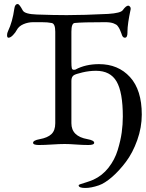

<svg xmlns="http://www.w3.org/2000/svg" viewBox="-20 -714 723 952"><path d="M334 -103Q334 -38 414 -24Q447 -18 447 -6Q447 5 418 5Q390 5 356.5 2.5Q323 0 301 0Q276 0 238 2.5Q200 5 173 5Q144 5 144 -6Q144 -18 177 -24Q216 -31 235 -49Q254 -67 254 -103V-557Q254 -597 236 -600Q217 -604 186 -604H145Q119 -604 96 -594Q73 -584 63 -565Q57 -553 44.5 -540Q32 -527 22 -527Q15 -527 15 -540Q15 -550 20 -560Q42 -606 51 -671Q54 -694 68 -694Q76 -694 93 -662Q103 -644 163 -642Q248 -639 311 -639Q394 -639 516 -645Q579 -649 589 -664Q605 -686 616 -686Q620 -686 624.5 -681Q629 -676 628 -669Q612 -595 612 -557V-552Q612 -527 599 -527Q593 -527 589 -532Q585 -537 582 -548L578 -558Q577 -560 574.5 -566.5Q572 -573 570 -575.5Q568 -578 564.5 -583.5Q561 -589 556 -592Q551 -595 543.5 -598Q536 -601 525.5 -602.5Q515 -604 502 -604Q386 -604 350 -600Q334 -598 334 -557V-409Q334 -384 336 -376Q338 -368 346 -368Q352 -368 354 -369Q404 -396 471 -396Q566 -396 624.5 -332Q683 -268 683 -146Q683 -82 660.5 -19Q638 44 604 89Q570 134 534.5 164.5Q499 195 470 205Q432 218 403 218Q370 218 370 205Q370 202 379 199Q388 196 407.5 190Q427 184 443 177Q487 157 518 117.5Q549 78 563.5 30.5Q578 -17 583.5 -57Q589 -97 589 -136Q589 -257 558 -310Q527 -363 456 -363Q423 -363 389 -355Q355 -347 346 -341Q334 -333 334 -313Z"/></svg>

Font: EB Garamond SC 12
Style: Regular
Weight: 400
Version: Version 0.016 ; ttfautohint (v0.97) -l 8 -r 50 -G 200 -x 0 -